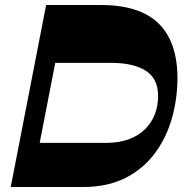

<svg xmlns="http://www.w3.org/2000/svg" viewBox="-20 -750 745 770"><path d="M57.3 0 91.2 -177H405.5Q457.7 -177 496.6 -191.5Q535.5 -206 561.6 -231.7Q587.8 -257.5 600.9 -291.6Q614 -325.8 614 -365.5Q614 -434.3 564.8 -466.1Q515.5 -498 423.5 -498H160.5L206.3 -730H383.5Q539.2 -730 615 -656.9Q690.7 -583.7 691.7 -439.3Q691.7 -354.5 669.5 -275.9Q647.2 -197.3 600.7 -134.8Q554.2 -72.3 482.5 -36.1Q410.7 0 311.7 0ZM23 0 165 -730H246.7L104.7 0Z"/></svg>

Font: Savate ExtraLight
Style: Italic
Weight: 200
Italic angle: -11°
Designer: Max Esnée
Foundry: Plomb Type
Version: Version 2.000